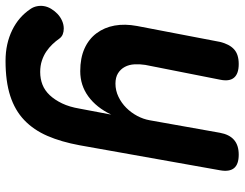

<svg xmlns="http://www.w3.org/2000/svg" viewBox="-148 -488 861 676"><g transform="rotate(90 282.0 -149.5)"><path d="M326 0 347 -111Q322 -59 283 -30.5Q244 -2 194 -2Q148 -2 114.5 -17Q81 -32 60.5 -59.5Q40 -87 33.5 -123Q27 -159 35 -202L91 -494Q99 -527 117 -543.5Q135 -560 169 -560Q203 -560 217 -543.5Q231 -527 224 -494L172 -231Q169 -212 170 -193Q171 -174 179 -159Q187 -144 201.5 -135Q216 -126 238 -126Q262 -126 284 -136.5Q306 -147 323 -164Q340 -181 351.5 -202.5Q363 -224 367 -247L411 -494Q417 -527 436 -543.5Q455 -560 488 -560Q522 -560 535.5 -543.5Q549 -527 543 -494L455 0Q443 65 422 113.5Q401 162 366.5 195Q332 228 281 244.5Q230 261 158 261Q127 261 100 255Q73 249 49.5 237.5Q26 226 7.5 210Q-11 194 -25 173Q-32 163 -34.5 150.5Q-37 138 -35 126Q-33 113 -25.5 100.5Q-18 88 -7.5 78Q3 68 16.5 62Q30 56 44 56Q55 56 64 59.5Q73 63 79 71Q88 84 99.5 96Q111 108 125 117.5Q139 127 157 133Q175 139 197 139Q221 139 241.5 131Q262 123 278.5 105.5Q295 88 307.5 62Q320 36 326 0Z"/></g></svg>

Font: Maple Mono
Style: Bold Italic
Weight: 700
Italic angle: -10°
Monospace: yes
Designer: subframe7536
Version: Version 7.000